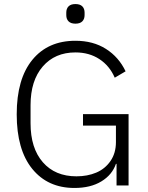

<svg xmlns="http://www.w3.org/2000/svg" viewBox="-20 -910 725 942"><path d="M305.2 -835.9V-848.1Q305.2 -867.7 316.4 -878.9Q327.6 -890.1 350.1 -890.1Q372.6 -890.1 383.8 -878.9Q395 -867.7 395 -848.1V-835.9Q395 -816.4 383.8 -805.2Q372.6 -793.9 350.1 -793.9Q327.6 -793.9 316.4 -805.2Q305.2 -816.4 305.2 -835.9ZM345.2 12.2Q214.4 12.2 138.2 -81.5Q62 -175.3 62 -349.1Q62 -522.9 138.7 -616.5Q215.3 -710 350.1 -710Q437 -710 500 -669.9Q563 -629.9 596.2 -560.1L543 -528.8Q517.6 -587.4 467.5 -620.1Q417.5 -652.8 350.1 -652.8Q249.5 -652.8 189.7 -583.7Q129.9 -514.6 129.9 -394V-305.2Q129.9 -183.1 190.2 -114Q250.5 -44.9 355 -44.9Q408.7 -44.9 451.9 -63Q495.1 -81.1 522 -119.9Q548.8 -158.7 548.8 -212.9V-293.9H387.2V-350.1H610.8V0H551.8V-106H548.8Q530.3 -52.2 477.3 -20Q424.3 12.2 345.2 12.2Z"/></svg>

Font: Anuphan Light
Style: Regular
Weight: 300
Designer: Mike Abbink, Paul van der Laan, Pieter van Rosmalen, Mint Tantisuwanna
Foundry: Bold Monday; Cadson Demak
Version: Version 3.002;hotconv 1.0.109;makeotfexe 2.5.65596